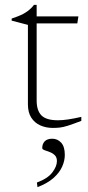

<svg xmlns="http://www.w3.org/2000/svg" viewBox="-20 -522 364 791"><path d="M131 -108Q131 -66.5 150.8 -46.5Q170.5 -26.5 219 -26.5Q237 -26.5 261 -30Q285 -33.5 315 -40.5V-24Q279.5 -10.5 259.8 -4.2Q240 2 226.8 3.5Q213.5 5 197 5Q170 5 146.5 -5.2Q123 -15.5 109 -37Q95 -58.5 95 -92.5V-419.5L28 -437V-445.5Q41.5 -450 53 -454.5Q64.5 -459 74.5 -464.2Q84.5 -469.5 92.5 -475.2Q100.5 -481 107.5 -487.8Q114.5 -494.5 120 -502H131V-438ZM105.5 -425.5V-454.5H303L298.5 -425.5ZM132 230Q176.5 213.5 195.5 188.5Q214.5 163.5 214.5 141.5Q214.5 126 205.5 117.2Q196.5 108.5 184.2 104.2Q172 100 163 96.5Q154 93 154 88Q154 71 164.2 60.2Q174.5 49.5 195.5 49.5Q217 49.5 232 65.8Q247 82 247 116Q247 140.5 235.8 165.2Q224.5 190 199.8 211.8Q175 233.5 134.5 249Z"/></svg>

Font: Newsreader ExtraLight
Style: Regular
Weight: 250
Designer: Hugues Gentile
Foundry: Production Type
Version: Version 1.003